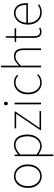

<svg xmlns="http://www.w3.org/2000/svg" viewBox="1222 -1984 984 3468"><g transform="rotate(-90 1714.0 -250.0)"><path d="M266 12Q209 12 160.5 -17.5Q112 -47 83 -103Q54 -159 54 -238Q54 -318 83 -374.5Q112 -431 160.5 -460.5Q209 -490 266 -490Q323 -490 371 -460.5Q419 -431 448.5 -374.5Q478 -318 478 -238Q478 -159 448.5 -103Q419 -47 371 -17.5Q323 12 266 12ZM266 -16Q317 -16 358 -44Q399 -72 422.5 -122Q446 -172 446 -238Q446 -304 422.5 -354.5Q399 -405 358 -433.5Q317 -462 266 -462Q215 -462 174.5 -433.5Q134 -405 110 -354.5Q86 -304 86 -238Q86 -172 110 -122Q134 -72 174.5 -44Q215 -16 266 -16Z M628 222V-478H654L658 -416H660Q696 -445 738.5 -467.5Q781 -490 826 -490Q891 -490 933.5 -460Q976 -430 997 -375Q1018 -320 1018 -246Q1018 -165 988.5 -107.5Q959 -50 911 -19Q863 12 806 12Q772 12 734.5 -4Q697 -20 658 -48V42V222ZM808 -16Q860 -16 900 -45.5Q940 -75 963 -127Q986 -179 986 -246Q986 -307 970 -356Q954 -405 918.5 -433.5Q883 -462 824 -462Q787 -462 746 -440.5Q705 -419 658 -378V-82Q702 -46 741 -31Q780 -16 808 -16Z M1098 0V-16L1392 -450H1130V-478H1432V-462L1138 -28H1442V0Z M1564 0V-478H1594V0ZM1578 -600Q1565 -600 1555.5 -610Q1546 -620 1546 -636Q1546 -651 1555.5 -660.5Q1565 -670 1578 -670Q1592 -670 1601 -660.5Q1610 -651 1610 -636Q1610 -620 1601 -610Q1592 -600 1578 -600Z M1958 12Q1897 12 1848.5 -17.5Q1800 -47 1772 -103Q1744 -159 1744 -238Q1744 -318 1774 -374.5Q1804 -431 1852.5 -460.5Q1901 -490 1958 -490Q2008 -490 2041 -473Q2074 -456 2098 -430L2080 -412Q2058 -435 2027.5 -448.5Q1997 -462 1958 -462Q1907 -462 1866 -433.5Q1825 -405 1800.5 -354.5Q1776 -304 1776 -238Q1776 -172 1798.5 -122Q1821 -72 1862 -44Q1903 -16 1958 -16Q1999 -16 2033.5 -31.5Q2068 -47 2092 -72L2110 -54Q2080 -24 2042.5 -6Q2005 12 1958 12Z M2232 0V-722H2262V-508V-400Q2301 -439 2341 -464.5Q2381 -490 2430 -490Q2504 -490 2539 -445.5Q2574 -401 2574 -308V0H2544V-304Q2544 -384 2517 -423Q2490 -462 2428 -462Q2383 -462 2346 -438Q2309 -414 2262 -366V0Z M2876 8Q2810 8 2787 -30.5Q2764 -69 2764 -130V-450H2688V-474L2764 -478L2768 -638H2794V-478H2936V-450H2794V-126Q2794 -80 2810 -50Q2826 -20 2878 -20Q2892 -20 2907 -23.5Q2922 -27 2940 -36L2952 -14Q2933 -4 2913 2Q2893 8 2876 8Z M3222 12Q3162 12 3112.5 -18Q3063 -48 3033.5 -104Q3004 -160 3004 -238Q3004 -316 3033.5 -372.5Q3063 -429 3110 -459.5Q3157 -490 3210 -490Q3265 -490 3305.5 -464.5Q3346 -439 3368 -390Q3390 -341 3390 -270Q3390 -263 3390 -255Q3390 -247 3388 -238H3020V-266H3360Q3360 -365 3319 -413.5Q3278 -462 3210 -462Q3168 -462 3128 -437.5Q3088 -413 3062 -363.5Q3036 -314 3036 -240Q3036 -172 3060.5 -121.5Q3085 -71 3128 -43.5Q3171 -16 3224 -16Q3265 -16 3298 -27Q3331 -38 3356 -56L3370 -34Q3343 -16 3309.5 -2Q3276 12 3222 12Z"/></g></svg>

Font: Source Sans 3 ExtraLight ExtraLight
Style: Regular
Weight: 250
Version: Version 3.052;hotconv 1.1.0;makeotfexe 2.6.0